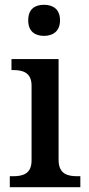

<svg xmlns="http://www.w3.org/2000/svg" viewBox="-20 -783 371 803"><path d="M164 -633C200 -633 231 -651 231 -698C231 -746 200 -763 164 -763C127 -763 98 -746 98 -698C98 -651 127 -633 164 -633ZM21 0H316V-46H304C264 -46 225 -54 225 -115V-536H28V-490H34C72 -490 112 -482 112 -425V-112C112 -54 73 -46 34 -46H21Z"/></svg>

Font: Noto Naskh Arabic UI Medium
Style: Regular
Weight: 500
Designer: Monotype Design Team, David Williams, Mohamad Dakak and Nizar Qandah
Foundry: Monotype Imaging Inc.
Version: Version 2.014